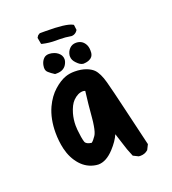

<svg xmlns="http://www.w3.org/2000/svg" viewBox="-121 -713 742 830"><g transform="rotate(-20 250.0 -297.5)"><path d="M200.2 -1Q194.8 -1 189.5 -2Q148.4 -8.3 120.4 -39.8Q92.3 -71.3 81.1 -118.2Q72.8 -154.3 72.8 -193.4Q72.8 -256.8 95.2 -306.2Q114.7 -347.7 143.3 -373Q171.9 -398.4 198.7 -407.7Q217.3 -414.1 240.2 -414.1Q270 -414.1 293.5 -405.3Q313 -397.9 325.2 -386.2Q344.2 -366.7 356.2 -322.5Q368.2 -278.3 388.7 -190.4Q409.2 -102.5 431.2 -10.7L419.4 12.7L418 13.7Q404.3 25.9 383.8 25.9Q380.9 25.9 376 25.4L352.5 13.7Q337.4 -21 327.6 -55.2Q320.8 -77.1 313.5 -99.1Q301.3 -70.8 272.9 -40Q236.8 -1 200.2 -1ZM255.4 -319.3Q250.5 -321.8 245.1 -321.8Q221.7 -321.8 199.2 -299.3Q182.6 -282.2 172.4 -247.1Q165 -220.7 165 -192.9Q165 -183.1 166 -172.9Q169.9 -133.3 175.8 -115.2Q180.2 -102.1 205.1 -99.1Q213.9 -105.5 225.6 -123Q233.9 -135.3 238.8 -166Q241.7 -182.1 243.2 -201.7Q248 -261.2 255.4 -319.3ZM122.1 -473.1Q122.1 -473.1 122.1 -476.1Q122.1 -479 123.5 -486.8Q127.4 -504.9 139.2 -515.6Q147.9 -523.4 162.6 -523.4Q173.3 -523.4 186 -519Q204.1 -512.2 213.4 -497.6Q218.3 -488.8 218.3 -479.5Q218.3 -467.8 210.4 -454.6Q196.8 -432.6 165.5 -432.6Q162.6 -432.6 157.7 -432.6Q141.6 -442.9 131.8 -451.7Q122.1 -459.5 122.1 -473.1ZM244.1 -481.4Q244.1 -483.9 244.1 -486.3Q246.6 -504.4 258.5 -516.6Q270.5 -528.8 288.1 -528.8Q314 -528.8 327.6 -508.3Q336.4 -495.1 336.4 -476.1Q336.4 -470.2 335.9 -464.4Q333.5 -446.3 316.4 -438.5Q305.7 -433.1 287.6 -432.6Q280.3 -433.6 273.4 -437.7Q266.6 -441.9 258.8 -450.2Q244.1 -464.8 244.1 -481.4ZM226.1 -567.4H209.5Q179.2 -567.4 150.4 -574.2L145.5 -575.7L140.1 -605.5L146.5 -615.2L155.8 -621.1Q170.9 -621.1 182.1 -621.1Q276.9 -621.1 303.7 -606.4L307.1 -604.5L310.1 -580.1Q306.2 -574.2 302.5 -570.8Q298.8 -567.4 293.2 -564.9Q287.6 -562.5 281.2 -562.5H280.8Q253.9 -567.4 226.1 -567.4Z"/></g></svg>

Font: Bakudai
Style: Bold
Weight: 700
Version: Version 1.48